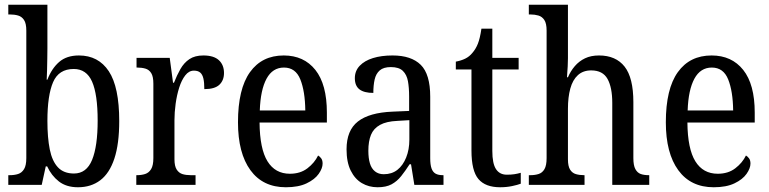

<svg xmlns="http://www.w3.org/2000/svg" viewBox="-20 -780 3245 810"><path d="M309 10Q260 10 228.5 -14.5Q197 -39 179 -78H173L156 0H15V-41H22Q41 -41 56.5 -46Q72 -51 81.5 -66.5Q91 -82 91 -113V-651Q91 -681 81.5 -695.5Q72 -710 56.5 -714.5Q41 -719 22 -719H15V-760H180V-575Q180 -558 179.5 -532.5Q179 -507 178.5 -482.5Q178 -458 177 -444H180Q198 -491 229.5 -518.5Q261 -546 313 -546Q395 -546 439 -479.5Q483 -413 483 -269Q483 -173 462.5 -111Q442 -49 403 -19.5Q364 10 309 10ZM292 -48Q345 -48 368.5 -105.5Q392 -163 392 -271Q392 -382 368.5 -435.5Q345 -489 291 -489Q228 -489 204 -433.5Q180 -378 180 -270Q180 -199 190 -149.5Q200 -100 224.5 -74Q249 -48 292 -48Z M555 0V-41H558Q577 -41 592.5 -46Q608 -51 617.5 -66.5Q627 -82 627 -113V-427Q627 -457 618 -471.5Q609 -486 593.5 -490.5Q578 -495 559 -495H556V-536H696L710 -431H714Q726 -462 741 -488.5Q756 -515 779 -530.5Q802 -546 838 -546Q882 -546 903.5 -526Q925 -506 925 -472Q925 -441 905.5 -422.5Q886 -404 842 -404Q842 -432 838 -449Q834 -466 824.5 -474Q815 -482 798 -482Q777 -482 761.5 -462Q746 -442 736 -410.5Q726 -379 721 -342.5Q716 -306 716 -273V-108Q716 -79 725.5 -64.5Q735 -50 750 -45.5Q765 -41 784 -41H805V0Z M1186 10Q1089 10 1036.5 -62Q984 -134 984 -264Q984 -405 1034.5 -475.5Q1085 -546 1177 -546Q1262 -546 1310.5 -485Q1359 -424 1359 -305V-263H1075Q1076 -152 1108.5 -99.5Q1141 -47 1203 -47Q1247 -47 1277 -70Q1307 -93 1322 -124Q1329 -120 1335 -112Q1341 -104 1341 -90Q1341 -70 1324.5 -46.5Q1308 -23 1273.5 -6.5Q1239 10 1186 10ZM1268 -314Q1267 -395 1247 -445Q1227 -495 1178 -495Q1130 -495 1104.5 -448Q1079 -401 1076 -314Z M1573 10Q1536 10 1506.5 -7.5Q1477 -25 1459.5 -60.5Q1442 -96 1442 -150Q1442 -230 1490 -267.5Q1538 -305 1636 -309L1706 -312V-373Q1706 -410 1701 -437.5Q1696 -465 1679.5 -481Q1663 -497 1629 -497Q1598 -497 1582 -483Q1566 -469 1560.5 -444.5Q1555 -420 1555 -388Q1516 -388 1496.5 -403Q1477 -418 1477 -450Q1477 -481 1497.5 -502.5Q1518 -524 1553.5 -535Q1589 -546 1636 -546Q1715 -546 1755 -506.5Q1795 -467 1795 -372V-113Q1795 -85 1800.5 -69.5Q1806 -54 1817.5 -47.5Q1829 -41 1848 -41H1851V0H1728L1714 -87H1708Q1690 -59 1672.5 -37Q1655 -15 1632 -2.5Q1609 10 1573 10ZM1599 -45Q1633 -45 1656.5 -63.5Q1680 -82 1693.5 -115.5Q1707 -149 1707 -191V-273L1656 -270Q1610 -268 1583 -253Q1556 -238 1545 -211Q1534 -184 1534 -144Q1534 -113 1540.5 -91Q1547 -69 1562 -57Q1577 -45 1599 -45Z M2090 10Q2028 10 1998.5 -24.5Q1969 -59 1969 -145V-487H1903V-520Q1925 -524 1942.5 -532.5Q1960 -541 1973 -557Q1987 -573 1996 -595.5Q2005 -618 2011 -659H2057V-536H2168V-487H2057V-143Q2057 -90 2072.5 -66.5Q2088 -43 2118 -43Q2136 -43 2149.5 -45Q2163 -47 2177 -51V-5Q2164 0 2140.5 5Q2117 10 2090 10Z M2211 0V-41H2218Q2237 -41 2252.5 -46Q2268 -51 2277 -66.5Q2286 -82 2286 -113V-651Q2286 -681 2276.5 -695.5Q2267 -710 2251.5 -714.5Q2236 -719 2218 -719H2211V-760H2376V-534Q2376 -517 2375 -500Q2374 -483 2373 -470Q2372 -457 2372 -454H2376Q2387 -480 2405 -501Q2423 -522 2448 -534Q2473 -546 2507 -546Q2578 -546 2615 -499Q2652 -452 2652 -349V-113Q2652 -82 2660.5 -66.5Q2669 -51 2683 -46Q2697 -41 2717 -41H2719V0H2563V-346Q2563 -411 2543 -447Q2523 -483 2474 -483Q2440 -483 2418 -463Q2396 -443 2386 -406.5Q2376 -370 2376 -321V-108Q2376 -79 2385 -64.5Q2394 -50 2409.5 -45.5Q2425 -41 2444 -41H2446V0Z M2991 10Q2894 10 2841.5 -62Q2789 -134 2789 -264Q2789 -405 2839.5 -475.5Q2890 -546 2982 -546Q3067 -546 3115.5 -485Q3164 -424 3164 -305V-263H2880Q2881 -152 2913.5 -99.5Q2946 -47 3008 -47Q3052 -47 3082 -70Q3112 -93 3127 -124Q3134 -120 3140 -112Q3146 -104 3146 -90Q3146 -70 3129.5 -46.5Q3113 -23 3078.5 -6.5Q3044 10 2991 10ZM3073 -314Q3072 -395 3052 -445Q3032 -495 2983 -495Q2935 -495 2909.5 -448Q2884 -401 2881 -314Z"/></svg>

Font: Noto Serif Khmer Condensed
Style: Regular
Weight: 400
Width: 3
Designer: Danh Hong and the Monotype Design Team
Foundry: Monotype Imaging Inc.
Version: Version 2.004